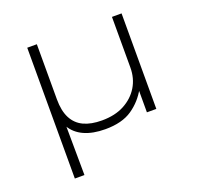

<svg xmlns="http://www.w3.org/2000/svg" viewBox="-118 -613 944 920"><g transform="rotate(-20 353.5 -153.5)"><path d="M112 180V-487H161V-206Q161 -147 180.5 -109.5Q200 -72 237.5 -54.5Q275 -37 330 -37Q397 -37 444.5 -62.5Q492 -88 518 -131Q544 -174 544 -229V-487H593V0H545V-118H550Q520 -63 468.5 -27.5Q417 8 331 8Q268 8 223.5 -12Q179 -32 156 -72H159L161 180Z"/></g></svg>

Font: Nunito Sans 10pt Expanded ExtraLight
Style: Regular
Weight: 250
Width: 7
Designer: Vernon Adams
Foundry: Vernon Adams
Version: Version 3.101;gftools[0.9.27]